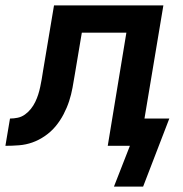

<svg xmlns="http://www.w3.org/2000/svg" viewBox="-56 -540 676 711"><path d="M474 151H366L425 0H343L412 -419H247L221 -264Q217 -240 212.5 -215Q208 -190 200 -165.5Q192 -141 179.5 -117Q167 -93 150 -72.5Q133 -52 110.5 -36.5Q88 -21 64 -12.5Q40 -4 14.5 -2Q-11 0 -36 0L-19 -101Q-5 -101 9.5 -104Q24 -107 36.5 -116Q49 -125 58.5 -137Q68 -149 74.5 -162.5Q81 -176 85.5 -190Q90 -204 93 -218.5Q96 -233 98.5 -247Q101 -261 103 -275Q103 -277 103.5 -278.5Q104 -280 104 -281L144 -520H549L479 -101H571Z"/></svg>

Font: Zed Sans Extended
Style: Bold Italic
Weight: 700
Width: 7
Italic angle: -9°
Designer: Belleve Invis
Foundry: Belleve Invis
Version: Version 1.0.0; ttfautohint (v1.8.4)